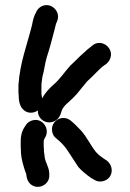

<svg xmlns="http://www.w3.org/2000/svg" viewBox="-20 -723 516 760"><path d="M186 -205C188 -192 193 -182 203 -175C218 -163 234 -147 244 -132C259 -111 276 -82 290 -62C302 -48 324 -30 340 -19L352 -12C374 3 403 -6 415 -24C430 -47 420 -75 402 -88L391 -95C385 -99 379 -104 372 -109L360 -121C339 -147 323 -182 301 -206C288 -219 273 -236 258 -247C225 -271 181 -244 186 -205ZM195 -243C206 -248 214 -257 219 -269L224 -284C229 -299 241 -310 253 -320C264 -330 274 -340 284 -351C296 -365 312 -386 325 -401L343 -418L360 -435C372 -446 379 -455 392 -464L402 -471C411 -479 417 -489 419 -502C424 -539 378 -570 346 -543L336 -535C328 -529 321 -523 315 -517C302 -506 292 -496 279 -483L258 -463C237 -440 217 -409 192 -388C174 -372 158 -355 147 -334L146 -339L144 -351V-384C144 -397 147 -408 148 -420C155 -442 158 -474 165 -496C176 -529 187 -571 196 -606L200 -622C201 -629 204 -633 206 -639C218 -667 200 -691 182 -699C155 -711 130 -693 123 -675C115 -661 110 -643 107 -625C88 -547 59 -477 53 -386V-364C53 -358 53 -352 54 -345C54 -319 60 -297 77 -285C93 -273 115 -275 130 -286C128 -253 162 -228 195 -243ZM175 -32V-39C173 -66 156 -84 156 -111C155 -114 155 -118 154 -123C154 -128 154 -134 153 -143V-163C153 -169 155 -172 157 -176C173 -199 164 -227 146 -240C125 -256 95 -247 83 -229C70 -211 62 -193 62 -164V-141C63 -131 63 -123 63 -117C65 -90 73 -66 80 -44L84 -34V-32C86 -16 89 -5 101 6C131 32 179 7 175 -32Z"/></svg>

Font: Dictator
Style: Regular
Weight: 500
Version: Version MIL.1277